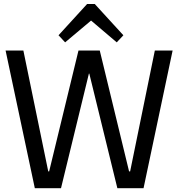

<svg xmlns="http://www.w3.org/2000/svg" viewBox="-20 -957 907 977"><path d="M8.4 -700H98.9L225.5 -84.9H230.1L379.4 -700H487.6L636.8 -84.9H642.2L767.9 -700H858.4L710.4 0.8H577.2L434.4 -582.5H432.4L290.4 0.8H157.2ZM277.8 -777.5 423.2 -936.6H462.2L607.8 -777.5L574 -741.5L422.1 -870.5H465L311.4 -741.5Z"/></svg>

Font: Pathway Extreme 8pt Thin
Style: Regular
Weight: 100
Designer: Eduardo Rodriguez Tunni
Foundry: Eduardo Rodriguez Tunni
Version: Version 1.000